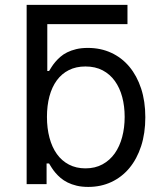

<svg xmlns="http://www.w3.org/2000/svg" viewBox="-20 -747 661 779"><path d="M497.2 -649.1H171.9V-458.8H179Q183.6 -465.9 189.6 -475.7Q195.7 -485.4 204.4 -495.7Q213.1 -506 224.8 -516.3Q236.5 -526.6 252.5 -534.6Q268.5 -542.6 289.2 -547.6Q310 -552.6 336.6 -552.6Q388.5 -552.6 431.3 -532.8Q474.1 -513.1 504.8 -476.4Q535.5 -439.6 552.6 -387.8Q569.6 -335.9 569.6 -271.3Q569.6 -206.3 552.6 -154.1Q535.5 -101.9 505 -65.2Q474.4 -28.4 431.8 -8.5Q389.2 11.4 338.1 11.4Q311.8 11.4 291 6.4Q270.2 1.4 254.1 -6.7Q237.9 -14.9 226 -25Q214.1 -35.2 205.1 -45.8Q196 -56.5 189.8 -66.4Q183.6 -76.3 179 -83.8H169V0H88.1V-727.3H497.2ZM170.5 -272.7Q170.5 -226.6 180.8 -188Q191.1 -149.5 210.8 -122Q230.5 -94.5 259.8 -79.2Q289.1 -63.9 326.7 -63.9Q366.1 -63.9 396 -80.3Q425.8 -96.6 445.7 -124.8Q465.6 -153.1 475.7 -191.1Q485.8 -229 485.8 -272.7Q485.8 -316.1 475.9 -353.3Q465.9 -390.6 446.2 -418.1Q426.5 -445.7 396.7 -461.5Q366.8 -477.3 326.7 -477.3Q288.4 -477.3 259.2 -462.5Q230.1 -447.8 210.4 -420.8Q190.7 -393.8 180.6 -356.2Q170.5 -318.5 170.5 -272.7Z"/></svg>

Font: Fast_Sans-Dotted
Style: Regular
Weight: 400
Version: Version 3.018